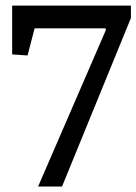

<svg xmlns="http://www.w3.org/2000/svg" viewBox="-20 -681 498 701"><path d="M80.6 -478.5 24.4 -482.4V-660.6H458V-615.2L206.5 0H119.1L367.2 -572.8L364.3 -577.6H106.4Z"/></svg>

Font: Noticia Text
Style: Regular
Weight: 400
Designer: JM Sole
Foundry: JM Sole
Version: Version 1.003